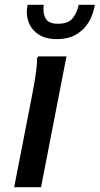

<svg xmlns="http://www.w3.org/2000/svg" viewBox="-20 -780 415 800"><path d="M39 0 112 -374Q116 -395 121.5 -425.5Q127 -456 131 -486.5Q135 -517 134 -536L139 -545H257L151 0ZM216 -617Q170 -617 140.5 -636.5Q111 -656 99 -688.5Q87 -721 95 -760H162Q158 -724 170.5 -702.5Q183 -681 221 -681Q263 -681 281.5 -702.5Q300 -724 308 -760H375Q369 -720 349.5 -687.5Q330 -655 297 -636Q264 -617 216 -617Z"/></svg>

Font: Kufam Medium
Style: Italic
Weight: 500
Italic angle: -11°
Designer: Artur Schmal
Foundry: Original Type
Version: Version 1.301; ttfautohint (v1.8.3)